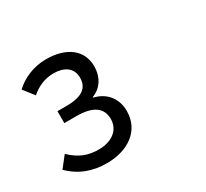

<svg xmlns="http://www.w3.org/2000/svg" viewBox="-151 -954 1302 1215"><g transform="rotate(-30 500.0 -346.5)"><path d="M311 35C464 35 584 -45 584 -189C584 -286 524 -350 442 -368V-373C510 -399 547 -461 547 -537C547 -656 453 -728 304 -728C214 -728 132 -693 75 -639L135 -562C181 -602 236 -627 301 -627C377 -627 433 -592 433 -520C433 -447 386 -407 269 -407H203V-320H291C407 -320 471 -281 471 -196C471 -112 400 -66 310 -66C231 -66 171 -89 108 -150L45 -70C120 4 208 35 311 35Z"/></g></svg>

Font: コーポレート・ロゴ ver3 Medium
Style: Regular
Weight: 500
Designer: [KANA_main] LOGOTYPE.JP [Source Han Sans] Ryoko NISHIZUKA 西塚涼子 (kana, bopomofo & ideographs); Paul D. Hunt (Latin, Greek
Version: Version 12.001;FEAKit 1.0